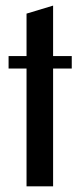

<svg xmlns="http://www.w3.org/2000/svg" viewBox="-20 -658 283 678"><path d="M233.4 -416H167.5V0H73.7V-416H10.3V-460H73.7V-609.9L167.5 -638.2V-460H233.4Z"/></svg>

Font: Federov2
Style: Regular
Weight: 400
Designer: Olexa M. Volochay | Cyreal.org
Foundry: Olexa M. Volochay | Cyreal.org
Version: Version 1.000